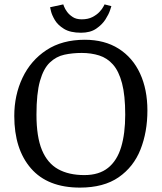

<svg xmlns="http://www.w3.org/2000/svg" viewBox="-20 -841 736 874"><path d="M344 13Q197 13 121 -74.5Q45 -162 45 -313Q45 -408 82.5 -487Q120 -566 191.5 -613Q263 -660 366 -660Q456 -660 520 -619.5Q584 -579 617.5 -506.5Q651 -434 651 -338Q651 -240 619.5 -160.5Q588 -81 520 -34Q452 13 344 13ZM364 -44Q431 -44 472 -77Q513 -110 531.5 -171.5Q550 -233 550 -319Q550 -407 535.5 -462Q521 -517 494.5 -547Q468 -577 431.5 -588.5Q395 -600 352 -600Q310 -600 273 -592Q236 -584 207 -556.5Q178 -529 162 -472.5Q146 -416 146 -319Q146 -218 171 -158Q196 -98 244.5 -71Q293 -44 364 -44ZM268 -821Q268 -821 272 -810.5Q276 -800 285.5 -787Q295 -774 311 -763.5Q327 -753 352 -753Q381 -753 401 -763.5Q421 -774 433 -787Q445 -800 450.5 -810.5Q456 -821 456 -821L487 -813Q487 -813 481 -794.5Q475 -776 460 -752.5Q445 -729 418 -710.5Q391 -692 349 -692Q300 -692 271.5 -709.5Q243 -727 229.5 -750Q216 -773 212 -790.5Q208 -808 208 -808Z"/></svg>

Font: Faustina VF Beta
Style: Regular
Weight: 400
Designer: Alfonso Garcia
Foundry: Omnibus-Type
Version: Version 1.006